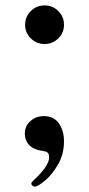

<svg xmlns="http://www.w3.org/2000/svg" viewBox="-20 -557 329 711"><path d="M73 -465Q73 -495 94 -516Q115 -537 145 -537Q175 -537 196 -516Q217 -495 217 -465Q217 -436 196 -415Q175 -394 145 -394Q115 -394 94 -415Q73 -436 73 -465ZM96 123Q96 119 101 114Q162 58 162 26Q162 15 157.5 9.5Q153 4 139 2Q106 -2 89 -19Q72 -36 72 -63Q72 -90 92.5 -108.5Q113 -127 142 -127Q180 -127 198.5 -99.5Q217 -72 217 -34Q217 13 195.5 51Q174 89 147 111.5Q120 134 109 134Q104 134 100 130.5Q96 127 96 123Z"/></svg>

Font: Shippori Antique B1
Style: Regular
Weight: 400
Designer: FONTDASU
Foundry: FONTDASU / Google Inc. / but / Adobe
Version: Version 2.001